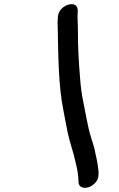

<svg xmlns="http://www.w3.org/2000/svg" viewBox="-20 -693 566 911"><path d="M254.8 -616.5C253 -594.6 252.8 -581.7 254 -557.6C256.4 -431 257.2 -282 281.5 -165.6L300.3 -67.6C313.7 -5.6 328.7 27.5 339.9 82.8C345.8 106.6 351 131.5 351.7 154.4L352.5 171.7C354.1 199 382.1 202.5 403.5 194.2C423.6 186.4 447.8 164.8 447.3 137.9L447.6 121.7C447.6 121.1 447.6 120.1 447.5 119.4C444.8 92.8 439.9 64.5 433.5 38.6C431.2 24.1 427.1 6.4 422 -9.3C409.1 -48.8 404.1 -64.7 394.3 -112.4L375.1 -209.4C367.7 -246.2 362.8 -282.6 360.2 -320.2C354.8 -382.8 349.1 -472.9 349.8 -533.4C350.3 -581.1 346.1 -605 348.8 -637.8C354.1 -699.7 261.6 -673 254.8 -616.5Z"/></svg>

Font: Just Breathe
Style: BdObl7
Weight: 400
Foundry: Cannot Into Space Fonts
Version: Version 0.72